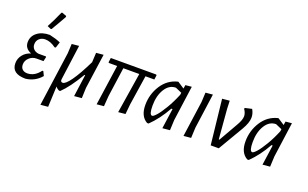

<svg xmlns="http://www.w3.org/2000/svg" viewBox="-96 -1174 2938 1834"><g transform="rotate(20 1372.5 -257.0)"><path d="M272 -703 280 -706 325 -689 326 -679Q288 -610 237 -525L229 -522L192 -538Q228 -603 272 -703ZM164 7Q23 7 23 -100Q23 -148 53 -185.5Q83 -223 133 -238Q65 -265 65 -329Q65 -390 114 -428Q163 -466 241 -466Q307 -452 354 -431L335 -372L323 -370Q269 -411 215 -411Q179 -411 155 -389Q131 -367 131 -331Q131 -303 149 -284Q167 -265 199 -260H276L279 -254L269 -210H198Q156 -210 125 -181Q94 -152 94 -113Q94 -81 112.5 -64Q131 -47 162 -47Q236 -47 290 -120H300L321 -77Q259 -4 164 7Z M491 -108Q487 -78 511 -78Q540 -78 591 -150Q642 -222 709 -359L714 -456L788 -463L738 -109L734 -3L658 4L689 -220H682Q592 -68 516 4H505Q482 -6 469 -25L460 185L384 192L461 -359L466 -456L539 -463Z M887 4 946 -407H862L857 -413L863 -458H1324L1330 -452L1324 -407H1234L1188 -105L1178 -3L1106 4L1171 -407H1009L967 -109L959 -3Z M1401 7Q1326 -35 1326 -150Q1326 -259 1384 -349.5Q1442 -440 1543 -465H1548L1615 -421L1621 -458L1684 -464L1635 -109L1630 -3L1555 4L1584 -201H1572Q1503 -77 1416 7ZM1393 -167Q1393 -74 1422 -74Q1435 -74 1464 -106.5Q1493 -139 1533 -206Q1573 -273 1606 -354L1609 -376L1545 -404Q1477 -404 1435 -336Q1393 -268 1393 -167Z M1899 -463 1850 -109 1845 -3 1770 4 1821 -359 1826 -456Z M2298 -463Q2321 -423 2321 -383Q2321 -330 2277 -255L2127 0H2045L1995 -456L2070 -463L2073 -383L2098 -80H2105L2217 -276Q2250 -333 2250 -370Q2250 -402 2226 -437L2228 -447Z M2419 7Q2344 -35 2344 -150Q2344 -259 2402 -349.5Q2460 -440 2561 -465H2566L2633 -421L2639 -458L2702 -464L2653 -109L2648 -3L2573 4L2602 -201H2590Q2521 -77 2434 7ZM2411 -167Q2411 -74 2440 -74Q2453 -74 2482 -106.5Q2511 -139 2551 -206Q2591 -273 2624 -354L2627 -376L2563 -404Q2495 -404 2453 -336Q2411 -268 2411 -167Z"/></g></svg>

Font: Alegreya Sans
Style: Italic
Weight: 400
Italic angle: -7°
Designer: Juan Pablo del Peral
Foundry: Huerta Tipografica
Version: Version 2.007